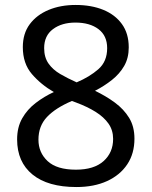

<svg xmlns="http://www.w3.org/2000/svg" viewBox="-20 -744 612 774"><path d="M285 -724Q348 -724 396 -704.5Q444 -685 471.5 -647Q499 -609 499 -553Q499 -510 480.5 -478Q462 -446 431 -421.5Q400 -397 363 -378Q407 -357 443 -330.5Q479 -304 500.5 -269Q522 -234 522 -185Q522 -125 493 -81.5Q464 -38 411.5 -14Q359 10 288 10Q173 10 111 -40.5Q49 -91 49 -182Q49 -231 69.5 -267Q90 -303 124 -329Q158 -355 197 -373Q145 -403 108.5 -445.5Q72 -488 72 -554Q72 -609 100 -646.5Q128 -684 176 -704Q224 -724 285 -724ZM135 -181Q135 -129 172 -94.5Q209 -60 286 -60Q359 -60 397.5 -94.5Q436 -129 436 -184Q436 -219 417.5 -245.5Q399 -272 365.5 -293Q332 -314 286 -331L270 -337Q204 -309 169.5 -272.5Q135 -236 135 -181ZM284 -653Q229 -653 193.5 -626.5Q158 -600 158 -550Q158 -513 175.5 -488Q193 -463 223 -445.5Q253 -428 289 -412Q341 -434 376.5 -465Q412 -496 412 -550Q412 -600 377 -626.5Q342 -653 284 -653Z"/></svg>

Font: Noto Sans Sora Sompeng
Style: Regular
Weight: 400
Designer: Monotype Design Team. David Williams.
Foundry: Monotype Imaging Inc.
Version: Version 2.101